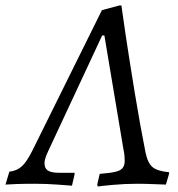

<svg xmlns="http://www.w3.org/2000/svg" viewBox="-63 -669 648 699"><path d="M291 3 300 -36Q338 -39 357 -43.5Q376 -48 383.5 -57.5Q391 -67 391 -84Q391 -105 387 -122L317 -540H309L113 -120Q99 -91 99 -75Q99 -56 111.5 -48Q124 -40 152 -40H208L209 -36L199 7Q187 6 145.5 3Q104 0 64 0Q27 0 -3 1Q-33 2 -43 3L-29 -44Q-2 -47 16 -63Q34 -79 55 -121L308 -632L371 -649H379Q382 -625 395 -538Q408 -451 427.5 -332Q447 -213 467 -113Q475 -75 492.5 -60.5Q510 -46 552 -42L553 -38L541 3Q530 3 499 1.5Q468 0 438 0Q392 0 348.5 4Q305 8 293 10Z"/></svg>

Font: Alegreya SC
Style: Italic
Weight: 400
Italic angle: -7°
Designer: Juan Pablo del Peral
Foundry: Huerta Tipografica
Version: Version 2.007; ttfautohint (v1.6)